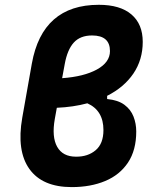

<svg xmlns="http://www.w3.org/2000/svg" viewBox="-20 -762 626 792"><path d="M275.9 9.8Q154.8 9.8 101.3 -64.9Q47.9 -139.6 71.8 -276.4L111.3 -499.5Q154.8 -742.2 387.7 -742.2Q475.6 -742.2 522.2 -702.4Q568.8 -662.6 568.8 -589.4Q568.8 -515.6 530.3 -458.7Q491.7 -401.9 421.9 -366.7V-353.5Q467.3 -349.1 493.4 -329.6Q519.5 -310.1 530.8 -281Q542 -252 542 -219.7Q542 -142.6 508.1 -91.6Q474.1 -40.5 414.1 -15.4Q354 9.8 275.9 9.8ZM340.3 -335.9Q282.2 -320.3 214.4 -317.4L206.1 -271.5Q192.9 -197.3 215.8 -156.5Q238.8 -115.7 293.5 -115.7Q342.3 -115.2 374.5 -142.3Q406.7 -169.4 406.7 -225.6Q406.7 -306.2 340.3 -335.9ZM236.3 -439.5Q325.7 -445.8 379.6 -475.3Q433.6 -504.9 433.6 -551.3Q433.6 -615.7 359.9 -615.7Q311 -615.7 284.4 -586.4Q257.8 -557.1 247.1 -498Z"/></svg>

Font: Cascadia Mono
Style: Bold Italic
Weight: 700
Italic angle: -10°
Monospace: yes
Designer: Aaron Bell
Foundry: Saja Typeworks
Version: Version 2404.023; ttfautohint (v1.8.4)